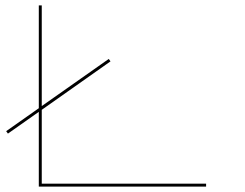

<svg xmlns="http://www.w3.org/2000/svg" viewBox="-20 -695 914 715"><path d="M9.5 -197.5 3 -206.5 124.5 -292V-675H135.5V-300L385 -475.5L391.5 -466.5L135.5 -286V-11H747.5V0H124.5V-278.5Z"/></svg>

Font: Anybody UltraExpanded Thin
Style: Regular
Weight: 100
Width: 9
Designer: Tyler Finck
Foundry: Etcetera Type Company
Version: Version 1.010; ttfautohint (v1.8.3) -l 8 -r 50 -G 200 -x 14 